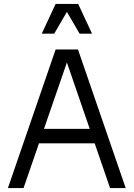

<svg xmlns="http://www.w3.org/2000/svg" viewBox="-20 -950 675 970"><path d="M261 -700H374L615 0H536L303 -678H333L99 0H20ZM161 -299H474V-226H161ZM261 -930H375L445 -780H382L318 -890L254 -780H191Z"/></svg>

Font: Uncut Sans Variable
Style: Regular
Weight: 400
Designer: Kasper Nordkvist
Foundry: UNCUT.wtf
Version: Version 1.303;Glyphs 3.1.2 (3151)